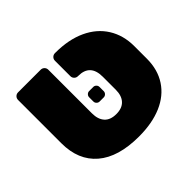

<svg xmlns="http://www.w3.org/2000/svg" viewBox="-158 -933 1167 1167"><g transform="rotate(-45 425.0 -350.0)"><path d="M804 -399V-291Q804 -197 759.5 -129Q715 -61 632.5 -25.5Q550 10 436 10Q259 10 166 -69.5Q73 -149 73 -295V-667Q73 -681 82.5 -690.5Q92 -700 106 -700H300Q314 -700 323.5 -690.5Q333 -681 333 -667V-292Q333 -241 358.5 -212.5Q384 -184 435 -184Q485 -184 511 -212Q537 -240 537 -291V-403Q537 -512 435 -512H433Q419 -512 409.5 -521.5Q400 -531 400 -545V-677Q400 -691 409.5 -700.5Q419 -710 433 -710H436Q550 -710 633 -671.5Q716 -633 760 -562.5Q804 -492 804 -399ZM452 -310H417Q406 -310 398 -318Q390 -326 390 -337V-373Q390 -384 398 -392Q406 -400 417 -400H452Q463 -400 471 -392Q479 -384 479 -373V-337Q479 -326 471 -318Q463 -310 452 -310Z"/></g></svg>

Font: Rubik Mono One
Style: Regular
Weight: 400
Designer: Hubert and Fischer with Elvire Volk Leonovitch (Cyrillic Expansion: Cyreal)
Foundry: Hubert and Fischer with Elvire Volk Leonovitch
Version: Version 2.000